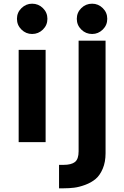

<svg xmlns="http://www.w3.org/2000/svg" viewBox="-20 -770 674 1040"><path d="M153.8 -585.9Q120.6 -585.9 96.2 -609.9Q71.8 -633.8 71.8 -668Q71.8 -702.1 96.4 -726.1Q121.1 -750 153.8 -750Q188 -750 212.4 -726.1Q236.8 -702.1 236.8 -668Q236.8 -633.8 212.4 -609.9Q188 -585.9 153.8 -585.9ZM479 -585.9Q444.8 -585.9 420.4 -609.9Q396 -633.8 396 -668Q396 -702.1 420.4 -726.1Q444.8 -750 479 -750Q512.2 -750 536.6 -726.1Q561 -702.1 561 -668Q561 -633.8 536.6 -609.9Q512.2 -585.9 479 -585.9ZM299.8 250V123H324.2Q366.2 123 386 107.4Q405.8 91.8 405.8 49.8V-549.8H551.8V60.1Q551.8 107.9 536.4 144Q521 180.2 497.6 199.7Q474.1 219.2 441.7 231.2Q409.2 243.2 382.1 246.6Q355 250 324.2 250ZM81.1 -500H227.1V0H81.1Z"/></svg>

Font: Oakes Grotesk
Style: Bold
Weight: 700
Designer: Samuel Oakes
Foundry: Samuel Oakes
Version: Version 1.0 | wf-rip DC20170320